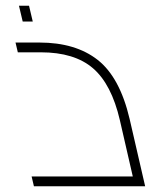

<svg xmlns="http://www.w3.org/2000/svg" viewBox="-20 -648 527 668"><path d="M485 0H98L90 -34H442L397 -230Q368 -355 303.5 -410.5Q239 -466 122 -466H42L34 -500H117Q243 -500 320 -439.5Q397 -379 431 -234ZM46 -628H81L94 -573H59Z"/></svg>

Font: Cairo ExtraLight
Style: Italic
Weight: 275
Italic angle: -13°
Designer: Mohamed Gaber, Accademia di Belle Arti di Urbino and others
Foundry: Kief Type Foundry, Accademia di Belle Arti di Urbino and others
Version: Version 3.011